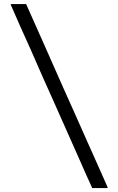

<svg xmlns="http://www.w3.org/2000/svg" viewBox="-20 -830 592 960"><path d="M438.5 104.5Q423.8 72.3 409.2 40Q395.5 7.8 380.9 -24.4Q349.6 -94.7 318.4 -165Q287.1 -235.4 255.9 -305.7Q224.6 -375 193.4 -445.3Q163.1 -515.6 131.8 -585.9Q106.4 -641.6 82 -696.3Q57.6 -752 33.2 -807.6Q33.2 -808.6 35.2 -809.6Q39.1 -809.6 46.9 -809.6Q53.7 -809.6 60.5 -809.6Q66.4 -809.6 73.2 -809.6Q77.1 -809.6 82 -809.6Q86.9 -809.6 90.8 -809.6Q95.7 -809.6 100.6 -809.6Q105.5 -809.6 110.4 -809.6Q111.3 -808.6 112.3 -806.6Q112.3 -805.7 113.3 -803.7Q159.2 -702.1 204.1 -599.6Q250 -497.1 294.9 -394.5Q326.2 -324.2 357.4 -254.9Q388.7 -184.6 419.9 -114.3Q444.3 -58.6 469.7 -2.9Q494.1 51.8 518.6 107.4Q517.6 108.4 516.6 110.4Q512.7 110.4 503.9 110.4Q498 110.4 491.2 110.4Q484.4 110.4 478.5 110.4Q473.6 110.4 469.7 110.4Q464.8 110.4 460.9 110.4Q456.1 110.4 450.2 110.4Q445.3 110.4 440.4 110.4Q440.4 108.4 439.5 107.4Q438.5 105.5 438.5 104.5Z"/></svg>

Font: LeFont
Style: Bold
Weight: 800
Designer: Leryon MEDIA
Version: Version 1.0